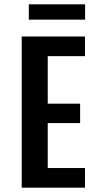

<svg xmlns="http://www.w3.org/2000/svg" viewBox="-20 -869 490 889"><path d="M80.5 0V-700H373.5V-609H201V-389H351V-299H201V-91H373.5V0ZM113.5 -778V-849H374V-778Z"/></svg>

Font: Trispace Condensed Medium
Style: Regular
Weight: 500
Width: 3
Designer: Tyler Finck
Foundry: Etcetera Type Company
Version: Version 1.210; ttfautohint (v1.8.3)